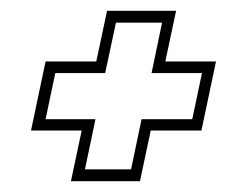

<svg xmlns="http://www.w3.org/2000/svg" viewBox="-20 -480 458 356"><path d="M111.5 -144 131.5 -238H37.5L64.5 -366H158.5L178.5 -460H306.5L286.5 -366H380.5L353.5 -238H259.5L239.5 -144ZM137.5 -166H223L242.5 -259H336.5L354.5 -344.5H261L280.5 -438H195L175 -344.5H82.5L64.5 -259H157Z"/></svg>

Font: Tourney Condensed ExtraLight
Style: Italic
Weight: 200
Width: 3
Italic angle: -12°
Designer: Tyler Finck
Foundry: Etcetera Type Co
Version: Version 1.010; ttfautohint (v1.8.3)